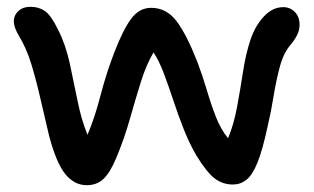

<svg xmlns="http://www.w3.org/2000/svg" viewBox="-20 -529 921 564"><path d="M235 15Q198 15 171.5 -18Q145 -51 124 -131Q111 -185 99 -238Q87 -291 72.5 -339Q58 -387 36 -423Q12 -463 25.5 -486Q39 -509 70 -509Q94 -509 112 -496.5Q130 -484 150 -443Q173 -398 185 -342.5Q197 -287 208 -232Q219 -177 237 -133Q258 -182 275 -247.5Q292 -313 315 -373Q341 -441 365 -473.5Q389 -506 424 -506Q469 -506 498.5 -467Q528 -428 559 -349Q575 -307 587.5 -264.5Q600 -222 614.5 -185Q629 -148 650 -123Q667 -164 676.5 -215.5Q686 -267 694 -319Q702 -371 716 -413Q730 -454 755.5 -481Q781 -508 812 -508Q832 -508 846 -494Q860 -480 860 -456Q860 -440 852.5 -425.5Q845 -411 834 -398Q813 -374 802 -333Q791 -292 783.5 -245.5Q776 -199 766 -157Q751 -87 736 -50.5Q721 -14 703.5 -0.5Q686 13 664 13Q634 13 610.5 -5Q587 -23 557 -72Q536 -108 519.5 -150Q503 -192 489 -234.5Q475 -277 461 -314Q447 -351 431 -375Q410 -340 394 -289Q378 -238 361.5 -179.5Q345 -121 321 -64Q303 -21 283.5 -3Q264 15 235 15Z"/></svg>

Font: Shantell Sans Normal
Style: Regular
Weight: 500
Designer: Stephen Nixon, Anya Danilova, Shantell Martin
Foundry: Arrow Type
Version: Version 1.009;[a7da0bfa3]